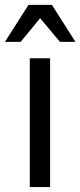

<svg xmlns="http://www.w3.org/2000/svg" viewBox="-27 -761 327 781"><path d="M176.8 -523.9V0H94.2V-523.9ZM88.9 -741.2H184.1L279.8 -590.8H216.8L136.2 -687L57.1 -590.8H-6.8Z"/></svg>

Font: SolaimanLipi
Style: Normal
Weight: 400
Designer: Solaiman Karim
Foundry: Al Mamun Sumon
Version: Version 2.000